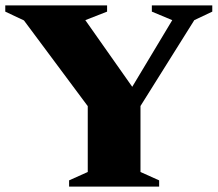

<svg xmlns="http://www.w3.org/2000/svg" viewBox="-34 -690 806 710"><path d="M54.5 -614.5 -14.5 -647V-670H362V-647L281.5 -615.5L455 -369L603 -615.5L527.5 -647V-670H751V-647L684.5 -615.5L485.5 -298V-54L554.5 -23V0H221.5V-23L290.5 -54V-297.5Z"/></svg>

Font: Newsreader Text ExtraBold
Style: Regular
Weight: 800
Designer: Hugues Gentile
Foundry: Production Type
Version: Version 1.001